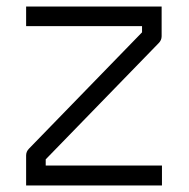

<svg xmlns="http://www.w3.org/2000/svg" viewBox="-20 -617 580 588"><path d="M475 -506Q475 -494 466 -485L120 -129V-110H476V-49H60V-141Q60 -153 69 -162L415 -518V-537H60V-597H475Z"/></svg>

Font: 3270 Nerd Font Mono
Style: Regular
Weight: 400
Monospace: yes
Version: Version 3.0.1;Nerd Fonts 3.0.0